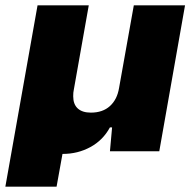

<svg xmlns="http://www.w3.org/2000/svg" viewBox="-30 -564 724 716"><path d="M110 -544H301L245 -228Q243 -220 243 -205Q243 -175 260 -159.5Q277 -144 309 -144Q353 -144 380 -168.5Q407 -193 414 -236L469 -544H660L564 0H380L388 -89H380Q354 -41 307 -15.5Q260 10 204 10H203L181 132H-10Z"/></svg>

Font: Mona Sans Black
Style: Italic
Weight: 900
Italic angle: -11.7°
Designer: Deni Anggara
Foundry: GitHub
Version: Version 2.000